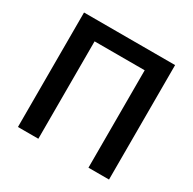

<svg xmlns="http://www.w3.org/2000/svg" viewBox="-156 -867 1032 1027"><g transform="rotate(30 360.0 -353.5)"><path d="M641.6 0H514.6V-601.6H205.1V0H79.1V-707H641.6Z"/></g></svg>

Font: Pretendard SemiBold
Style: Regular
Weight: 600
Designer: Base glyphs from Inter by Rasmus Andersson; Hangeul glyphs from Noto Sans CJK(Source Han Sans) by Jang Soo-young and Kan
Foundry: Kil Hyung-jin
Version: Version 1.309